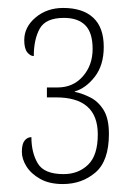

<svg xmlns="http://www.w3.org/2000/svg" viewBox="-20 -841 343 483"><path d="M138 -378Q104 -378 81 -391Q58 -404 46.5 -422.5Q35 -441 35 -459Q35 -479 42 -487.5Q49 -496 59 -496Q59 -457 75 -430Q91 -403 140 -403Q177 -403 201.5 -426.5Q226 -450 226 -503Q226 -596 121 -596H98V-621H125Q164 -621 188.5 -649Q213 -677 213 -718Q213 -759 194.5 -777.5Q176 -796 141 -796Q95 -796 80 -769Q65 -742 65 -700Q56 -700 48.5 -709.5Q41 -719 41 -740Q41 -773 69.5 -797Q98 -821 139 -821Q188 -821 214.5 -796.5Q241 -772 241 -723Q241 -677 218.5 -648Q196 -619 168 -611V-610Q187 -606 207 -596Q227 -586 240.5 -564.5Q254 -543 254 -504Q254 -436 220 -407Q186 -378 138 -378Z"/></svg>

Font: Noto Serif Tamil ExtraCondensed Thin
Style: Regular
Weight: 100
Width: 2
Designer: Indian Type Foundry, Tom Grace, and the Monotype Design Team
Foundry: Monotype Imaging Inc.
Version: Version 2.004; ttfautohint (v1.8.4.7-5d5b)